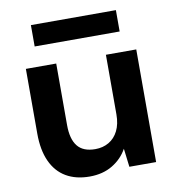

<svg xmlns="http://www.w3.org/2000/svg" viewBox="-79 -757 774 841"><g transform="rotate(-10 308.0 -337.0)"><path d="M253 12Q192 12 148.5 -13.5Q105 -39 82 -89.5Q59 -140 59 -213V-501H194V-227Q194 -165 219 -133.5Q244 -102 298 -102Q332 -102 358.5 -117.5Q385 -133 400 -163Q415 -193 415 -236V-501H550V0H431L421 -82Q398 -40 355 -14Q312 12 253 12ZM114 -591V-686H492V-591Z"/></g></svg>

Font: DM Sans 17pt
Style: Bold
Weight: 700
Version: Version 4.004;gftools[0.9.30]